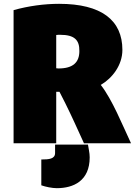

<svg xmlns="http://www.w3.org/2000/svg" viewBox="-20 -734 707 1004"><path d="M51 -681V15H274V-254H291C301 -235 311 -214 322 -193C354 -129 387 -55 419 15H665C619 -83 567 -213 507 -290C567 -325 620 -393 620 -473C620 -628 511 -714 289 -714C213 -714 129 -703 51 -681ZM277 250C364 250 449 212 449 89C449 87 449 82 448 71C447 61 444 45 440 22H268V66C268 97 237 100 196 100V235C218 243 253 250 277 250ZM274 -551C280 -552 287 -552 295 -552C369 -552 396 -525 395 -467C395 -408 362 -376 286 -376C281 -376 277 -377 274 -377Z"/></svg>

Font: Repo ExtraBlack
Style: Regular
Weight: 400
Designer: Stefan Peev
Foundry: Context Ltd
Version: Version 001.502